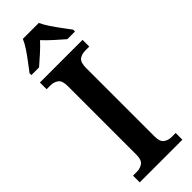

<svg xmlns="http://www.w3.org/2000/svg" viewBox="-304 -951 971 971"><g transform="rotate(-45 181.0 -465.5)"><path d="M29 0V-48H57Q80 -48 98 -60.5Q116 -73 116 -111V-601Q116 -641 98 -653.5Q80 -666 57 -666H29V-714H334V-666H306Q280 -666 263 -653.5Q246 -641 246 -600V-112Q246 -74 263.5 -61Q281 -48 306 -48H334V0ZM25 -784Q39 -803 59 -829Q79 -855 97 -882Q115 -909 124 -931H238Q248 -909 266 -882Q284 -855 303.5 -829Q323 -803 337 -784V-771H282Q261 -789 231.5 -815.5Q202 -842 181 -865Q160 -842 131 -816Q102 -790 80 -771H25Z"/></g></svg>

Font: Noto Serif Myanmar SemiCondensed SemiBold
Style: Regular
Weight: 600
Width: 4
Designer: Ben Mitchell and the Monotype Design Team
Foundry: Monotype Imaging Inc.
Version: Version 2.106; ttfautohint (v1.8.4.7-5d5b)